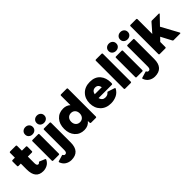

<svg xmlns="http://www.w3.org/2000/svg" viewBox="173 -2022 3485 3485"><g transform="rotate(-45 1915.5 -279.5)"><path d="M276 10Q83 10 83 -225V-377H20Q5 -377 4 -393V-513Q4 -527 20 -529H83V-654Q83 -669 99 -670H247Q262 -670 263 -654V-529H369Q384 -529 385 -513V-393Q385 -378 369 -377H263V-208Q263 -142 302 -142Q321 -142 332 -161Q338 -168 342 -168Q344 -168 453 -122Q462 -118 462 -109Q462 -104 459 -97Q429 -40 379 -15Q329 10 276 10Z M609 -601Q567 -601 538.5 -626.5Q510 -652 510 -694Q510 -736 538.5 -762Q567 -788 609 -788Q651 -788 679.5 -762Q708 -736 708 -694Q708 -652 679.5 -626.5Q651 -601 609 -601ZM683 0H535Q520 0 519 -16V-516Q519 -530 535 -531H683Q698 -531 699 -516V-16Q699 -1 683 0Z M905 -601Q863 -601 834.5 -626.5Q806 -652 806 -694Q806 -736 834.5 -762Q863 -788 905 -788Q947 -788 975.5 -762Q1004 -736 1004 -694Q1004 -652 975.5 -626.5Q947 -601 905 -601ZM780 229Q717 228 666 196Q615 164 592 99L591 93Q591 84 602 80Q719 44 722 44Q731 44 736 54Q745 76 772 76Q814 76 815 10V-516Q815 -530 831 -531H979Q994 -531 995 -516V-8Q995 229 780 229Z M1331 10Q1220 10 1152 -66Q1084 -142 1084 -266Q1084 -390 1152 -465.5Q1220 -541 1331 -541Q1415 -541 1470 -490V-734Q1470 -749 1486 -750H1634Q1649 -750 1650 -734V-16Q1650 -1 1634 0H1508Q1495 0 1492 -16L1490 -63Q1432 10 1331 10ZM1375 -148Q1424 -148 1454 -181Q1484 -214 1484 -266Q1484 -318 1454 -350.5Q1424 -383 1375 -383Q1326 -383 1296 -350.5Q1266 -318 1266 -266Q1266 -214 1296 -181Q1326 -148 1375 -148Z M2017 10Q1890 10 1814.5 -67Q1739 -144 1739 -266Q1739 -388 1814.5 -464.5Q1890 -541 2017 -541Q2150 -541 2218 -457Q2281 -381 2281 -260Q2281 -248 2279.5 -234Q2278 -220 2263 -220H1921Q1943 -139 2018 -139Q2077 -139 2106 -177Q2113 -185 2122 -185Q2125 -185 2255 -141Q2265 -137 2265 -129Q2265 -125 2263 -120Q2225 -52 2159 -21Q2093 10 2017 10ZM2103 -318Q2086 -400 2015 -400Q1940 -400 1921 -318Z M2530 0H2382Q2367 0 2366 -16V-734Q2366 -749 2382 -750H2530Q2545 -750 2546 -734V-16Q2546 -1 2530 0Z M2752 -601Q2710 -601 2681.5 -626.5Q2653 -652 2653 -694Q2653 -736 2681.5 -762Q2710 -788 2752 -788Q2794 -788 2822.5 -762Q2851 -736 2851 -694Q2851 -652 2822.5 -626.5Q2794 -601 2752 -601ZM2826 0H2678Q2663 0 2662 -16V-516Q2662 -530 2678 -531H2826Q2841 -531 2842 -516V-16Q2842 -1 2826 0Z M3048 -601Q3006 -601 2977.5 -626.5Q2949 -652 2949 -694Q2949 -736 2977.5 -762Q3006 -788 3048 -788Q3090 -788 3118.5 -762Q3147 -736 3147 -694Q3147 -652 3118.5 -626.5Q3090 -601 3048 -601ZM2923 229Q2860 228 2809 196Q2758 164 2735 99L2734 93Q2734 84 2745 80Q2862 44 2865 44Q2874 44 2879 54Q2888 76 2915 76Q2957 76 2958 10V-516Q2958 -530 2974 -531H3122Q3137 -531 3138 -516V-8Q3138 229 2923 229Z M3794 0H3628Q3615 0 3609 -11L3500 -217L3434 -149V-16Q3434 -1 3418 0H3270Q3255 0 3254 -16V-734Q3254 -749 3270 -750H3418Q3433 -750 3434 -734V-353L3582 -522Q3591 -531 3601 -531H3776Q3789 -531 3789 -523Q3789 -518 3784 -512L3626 -348L3805 -19Q3808 -13 3808 -9Q3808 0 3794 0Z"/></g></svg>

Font: YamahaIndonesia935. App XBold
Style: Regular
Weight: 800
Designer: Dalton Maag Ltd
Foundry: Dalton Maag Ltd
Version: Version 1.002; January 01, 2024; Regular/Italic